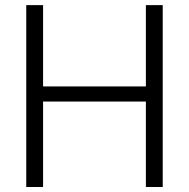

<svg xmlns="http://www.w3.org/2000/svg" viewBox="-20 -748 756 768"><path d="M85 0V-727.5H152.3V-402.3H563.5V-727.5H630.9V0H563.5V-341.8H152.3V0Z"/></svg>

Font: Inter 24pt Light
Style: Regular
Weight: 300
Designer: Rasmus Andersson
Foundry: rsms
Version: Version 4.001;git-66647c0bb